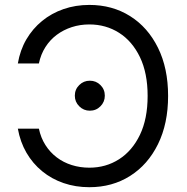

<svg xmlns="http://www.w3.org/2000/svg" viewBox="-20 -758 768 788"><path d="M346.7 -737.8Q440.9 -737.8 513.9 -691.9Q586.9 -646 628.4 -562Q669.9 -478 669.9 -364.3Q669.9 -250.5 628.4 -166.3Q586.9 -82 513.9 -35.9Q440.9 10.3 346.7 10.3Q290 10.3 241 -6.6Q191.9 -23.4 153.1 -55.2Q114.3 -86.9 88.6 -131.1Q63 -175.3 53.2 -230H139.6Q147.5 -192.4 166.5 -162.6Q185.5 -132.8 212.9 -112.1Q240.2 -91.3 274.4 -80.6Q308.6 -69.8 346.7 -69.8Q414.6 -69.8 468.8 -104.5Q522.9 -139.2 554.4 -204.8Q585.9 -270.5 585.9 -364.3Q585.9 -458 554.4 -523.4Q522.9 -588.9 468.8 -623.3Q414.6 -657.7 346.7 -657.7Q308.6 -657.7 274.7 -646.7Q240.7 -635.7 213.1 -615.2Q185.5 -594.7 166.5 -564.9Q147.5 -535.2 139.6 -497.6H53.2Q62.5 -552.2 88.1 -596.2Q113.8 -640.1 152.6 -671.9Q191.4 -703.6 240.7 -720.7Q290 -737.8 346.7 -737.8ZM348.6 -303.7Q323.2 -303.7 305.2 -321.8Q287.1 -339.8 287.1 -365.2Q287.1 -391.1 305.2 -408.9Q323.2 -426.8 348.6 -426.8Q374.5 -426.8 392.3 -408.9Q410.2 -391.1 410.2 -365.2Q410.2 -339.8 392.3 -321.8Q374.5 -303.7 348.6 -303.7Z"/></svg>

Font: V-Inter
Style: Regular-375
Weight: 375
Designer: Rasmus Andersson
Foundry: rsms
Version: Version 4.000;git-4146feb